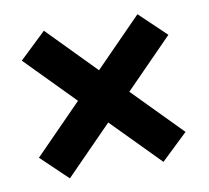

<svg xmlns="http://www.w3.org/2000/svg" viewBox="-60 -635 651 599"><g transform="rotate(-10 265.5 -335.0)"><path d="M31.2 -181.2 182.1 -335 31.2 -488.8 115.2 -568.8 263.2 -417.5 411.6 -568.8 495.6 -488.8 344.7 -335 495.6 -181.2 411.6 -101.1 263.2 -252 115.2 -101.1Z"/></g></svg>

Font: Roboto Web
Style: Bold
Weight: 700
Designer: Google
Version: Version 1.200310; 2013